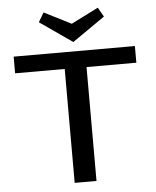

<svg xmlns="http://www.w3.org/2000/svg" viewBox="-58 -915 783 964"><g transform="rotate(-5 333.5 -433.0)"><path d="M640 -574H389V0H279V-574H29V-658H640ZM498 -819 334 -705 170 -819 198 -866 334 -797 471 -866Z"/></g></svg>

Font: Ysabeau Semibold
Style: Regular
Weight: 600
Designer: Christian Thalmann (Catharsis Fonts)
Version: Version 0.003